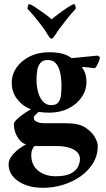

<svg xmlns="http://www.w3.org/2000/svg" viewBox="-20 -682 506 915"><path d="M226 -590Q240 -602 263 -619Q286 -636 306.5 -649Q327 -662 332 -662Q337 -662 339 -655Q341 -648 341 -640Q336 -635 320 -617Q304 -599 274 -559Q261 -543 253.5 -531Q246 -519 238 -508Q234 -504 232.5 -501Q231 -498 226 -498Q219 -498 213 -508Q207 -518 199 -530.5Q191 -543 175 -564Q144 -604 130 -619.5Q116 -635 111 -640Q111 -648 113.5 -655Q116 -662 120 -662Q126 -662 146 -649Q166 -636 189.5 -619Q213 -602 226 -590ZM316 -94Q361 -92 390 -72Q419 -52 432.5 -27.5Q446 -3 446 14Q446 58 424 94.5Q402 131 365 157.5Q328 184 281.5 198.5Q235 213 185 213Q113 213 67 181.5Q21 150 21 101Q21 81 34.5 63Q48 45 67 30Q86 15 104 6Q79 -1 62.5 -30Q46 -59 46 -90Q46 -99 58.5 -111.5Q71 -124 90 -137.5Q109 -151 127 -161Q85 -178 60.5 -211.5Q36 -245 36 -287Q36 -328 59.5 -361Q83 -394 123 -413.5Q163 -433 213 -433Q246 -433 271.5 -427.5Q297 -422 317 -408Q320 -405 323 -405L445 -417Q447 -416 451.5 -413.5Q456 -411 456 -406Q456 -403 452 -392Q448 -381 442.5 -371Q437 -361 432 -357Q416 -359 406 -360Q396 -361 377 -363Q371 -363 371 -360Q383 -344 387.5 -328Q392 -312 392 -292Q392 -252 369 -218.5Q346 -185 306 -165Q266 -145 215 -145Q202 -145 189 -146Q176 -147 164 -149Q156 -142 148.5 -134.5Q141 -127 141 -119Q141 -108 155.5 -101.5Q170 -95 187 -95Q194 -95 201 -95Q208 -95 216 -95Q241 -95 269 -95Q297 -95 316 -94ZM252 14H144Q139 20 134 30Q129 40 129 57Q129 105 162 131.5Q195 158 246 158Q293 158 318 144.5Q343 131 352 112Q361 93 361 77Q361 46 330 30Q299 14 252 14ZM208 -396Q183 -396 171.5 -381Q160 -366 157 -344Q154 -322 154 -300Q154 -273 161 -245.5Q168 -218 183.5 -199.5Q199 -181 224 -181Q249 -181 259 -195.5Q269 -210 271 -231Q273 -252 273 -273Q273 -276 273 -278Q273 -305 267.5 -332.5Q262 -360 248 -378Q234 -396 208 -396Z"/></svg>

Font: Amiri
Style: Bold
Weight: 700
Designer: Khaled Hosny
Version: Version 0.113